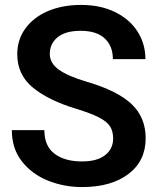

<svg xmlns="http://www.w3.org/2000/svg" viewBox="-20 -749 639 779"><path d="M288 -308Q176 -342 113 -394Q50 -446 50 -529Q50 -588 83 -633.5Q116 -679 174.5 -704Q233 -729 309 -729Q388 -729 447 -700Q506 -671 538 -621Q570 -571 570 -509H438Q438 -562 405 -593Q372 -624 307 -624Q246 -624 214 -598Q182 -572 182 -530Q182 -493 218.5 -466.5Q255 -440 333 -417Q456 -381 513.5 -327Q571 -273 571 -188Q571 -96 501 -43Q431 10 313 10Q240 10 175 -16Q110 -42 69 -94Q28 -146 28 -221H160Q160 -156 201.5 -125Q243 -94 313 -94Q374 -94 406.5 -119.5Q439 -145 439 -187Q439 -216 427 -235.5Q415 -255 382.5 -272Q350 -289 288 -308Z"/></svg>

Font: Freesentation 7 Bold
Style: Regular
Weight: 700
Designer: glyphs from Roboto by Christian Robertson / Hangul glyphs from Noto Sans CJK(Source Han Sans) by Jang Soo-young and Kang
Foundry: PT&
Version: Version 2.001